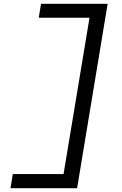

<svg xmlns="http://www.w3.org/2000/svg" viewBox="-20 -843 640 1006"><path d="M35 143 47 69H313L449 -750H183L195 -823H544L384 143Z"/></svg>

Font: Iosevka Curly Slab ExObl
Style: Regular
Weight: 400
Width: 7
Italic angle: -9°
Monospace: yes
Designer: Belleve Invis
Foundry: Belleve Invis
Version: Version 11.1.0; ttfautohint (v1.8.3)